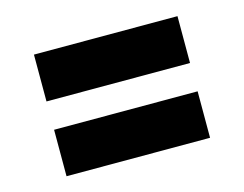

<svg xmlns="http://www.w3.org/2000/svg" viewBox="-58 -499 623 491"><g transform="rotate(-15 254.0 -253.0)"><path d="M64 -290V-414H444V-290ZM64 -92V-215H444V-92Z"/></g></svg>

Font: Saira SemiCondensed ExtraBold
Style: Regular
Weight: 800
Width: 4
Designer: Hector Gatti with collaboration of the Omnibus-Type team
Foundry: Omnibus-Type
Version: Version 1.101